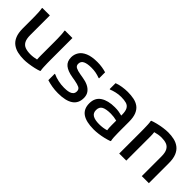

<svg xmlns="http://www.w3.org/2000/svg" viewBox="121 -1349 2153 2153"><g transform="rotate(45 1198.0 -272.5)"><path d="M336 12Q283 12 237 1.5Q191 -9 155.5 -35.5Q120 -62 100.5 -109Q81 -156 81 -227V-374Q81 -394 80.5 -425.5Q80 -457 78 -488Q76 -519 72 -537L74 -545H193V-235Q193 -173 211 -140Q229 -107 263.5 -94.5Q298 -82 347 -82Q371 -82 395.5 -85.5Q420 -89 441 -94Q440 -107 439.5 -123Q439 -139 439 -156V-374Q439 -394 438.5 -425.5Q438 -457 436 -488Q434 -519 430 -537L432 -545H551V-199Q551 -179 551.5 -147.5Q552 -116 553.5 -85Q555 -54 559 -36L557 -28Q529 -17 489 -8Q449 1 408 6.5Q367 12 336 12Z M694 -121H702Q738 -104 785 -94Q832 -84 878 -84Q893 -84 915 -85.5Q937 -87 959 -93.5Q981 -100 995.5 -115.5Q1010 -131 1010 -158Q1010 -191 983.5 -204Q957 -217 907 -226L860 -234Q777 -248 735 -282.5Q693 -317 693 -382Q693 -428 717.5 -467Q742 -506 796.5 -529.5Q851 -553 941 -553Q981 -553 1017.5 -547Q1054 -541 1082 -532V-436H1074Q1039 -449 1007 -455Q975 -461 937 -461Q873 -461 837 -444Q801 -427 801 -386Q801 -355 827.5 -341.5Q854 -328 902 -320L949 -312Q996 -305 1034 -287Q1072 -269 1095 -238Q1118 -207 1118 -160Q1118 8 873 8Q823 8 777 0Q731 -8 694 -20Z M1444 12Q1324 12 1263 -30Q1202 -72 1202 -161Q1202 -249 1266 -291Q1330 -333 1437 -333Q1474 -333 1502.5 -328Q1531 -323 1553 -317V-329Q1553 -387 1536.5 -416.5Q1520 -446 1487 -455.5Q1454 -465 1404 -465Q1364 -465 1324 -455.5Q1284 -446 1260 -435H1251V-529Q1287 -543 1331.5 -550Q1376 -557 1418 -557Q1470 -557 1515 -548Q1560 -539 1593.5 -514.5Q1627 -490 1645.5 -445Q1664 -400 1664 -329V-200Q1664 -180 1664.5 -148Q1665 -116 1666.5 -85.5Q1668 -55 1673 -37L1670 -29Q1637 -17 1597 -7.5Q1557 2 1517 7Q1477 12 1444 12ZM1309 -161Q1309 -114 1344 -93.5Q1379 -73 1445 -73Q1507 -73 1558 -89Q1555 -105 1554 -123.5Q1553 -142 1553 -167V-237Q1531 -243 1505 -246.5Q1479 -250 1456 -250Q1381 -250 1345 -230.5Q1309 -211 1309 -161Z M1838 0V-343Q1838 -363 1837.5 -394.5Q1837 -426 1835.5 -457Q1834 -488 1830 -506L1832 -514Q1860 -525 1900.5 -535Q1941 -545 1983.5 -551Q2026 -557 2060 -557Q2110 -557 2155 -546.5Q2200 -536 2234.5 -509.5Q2269 -483 2288.5 -436.5Q2308 -390 2308 -318V0H2196V-311Q2196 -372 2178 -405Q2160 -438 2127 -450.5Q2094 -463 2048 -463Q2023 -463 1996 -458.5Q1969 -454 1946 -447Q1950 -419 1950 -383V0Z"/></g></svg>

Font: Kufam Medium
Style: Regular
Weight: 500
Designer: Wael Morcos, Artur Schmal
Foundry: Original Type
Version: Version 1.300; ttfautohint (v1.8.3)